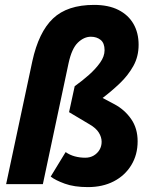

<svg xmlns="http://www.w3.org/2000/svg" viewBox="-20 -752 632 784"><path d="M5 0 112 -502Q138 -621 196.5 -676.5Q255 -732 364 -732Q423 -732 463.5 -711.5Q504 -691 525 -654.5Q546 -618 546 -569Q546 -521 524.5 -482.5Q503 -444 469.5 -412Q436 -380 399 -352L448 -326Q489 -304 515.5 -266Q542 -228 542 -175Q542 -120 516 -77.5Q490 -35 444.5 -11.5Q399 12 339 12Q283 12 244.5 -2Q206 -16 187 -31L248 -131Q265 -119 285.5 -113.5Q306 -108 328 -108Q348 -108 363 -117Q378 -126 386.5 -140.5Q395 -155 395 -173Q395 -192 383.5 -210.5Q372 -229 346 -244L262 -294L285 -400Q316 -422 343.5 -446.5Q371 -471 389 -496.5Q407 -522 407 -547Q407 -576 391 -589Q375 -602 351 -602Q323 -602 298 -578Q273 -554 260 -494L155 0Z"/></svg>

Font: Radio Canada
Style: Italic
Weight: 400
Italic angle: -12°
Designer: Charles Daoud, Etienne Aubert Bonn, Alexandre Saumier Demers, Jacques Le Bailly
Foundry: Radio-Canada
Version: Version 2.104;gftools[0.9.28.dev5+ged2979d]